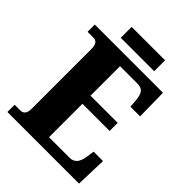

<svg xmlns="http://www.w3.org/2000/svg" viewBox="-238 -982 1109 1109"><g transform="rotate(45 317.0 -427.5)"><path d="M180 -766H453V-855H180ZM20 0H605L611 -190H534L527 -140C520 -96 502 -67 461 -67H293V-340H515V-406H293V-647H434C478 -647 492 -626 497 -574L501 -524H580L577 -714H20V-655H66C86 -655 106 -648 106 -599V-110C106 -79 93 -59 68 -59H20Z"/></g></svg>

Font: Noto Serif Tamil SemiCondensed Black
Style: Italic
Weight: 900
Width: 4
Italic angle: -12°
Designer: Indian Type Foundry, Tom Grace, and the Monotype Design Team
Foundry: Monotype Imaging Inc.
Version: Version 2.003